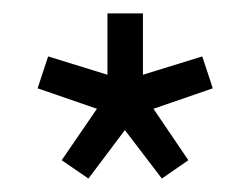

<svg xmlns="http://www.w3.org/2000/svg" viewBox="-20 -802 378 290"><path d="M113.6 -532.3 73.2 -560 126.4 -637.7 36.8 -668.6 52.7 -716.8 142.3 -689.1V-781.8H195.9V-689.1L285.5 -716.8L301.4 -668.6L211.8 -637.7L264.5 -560L224.5 -532.3L168.6 -605.5Z"/></svg>

Font: Spartan MB SemBd
Style: Regular
Weight: 600
Designer: Matt Bailey, Mirko Velimirovic
Foundry: Matt Bailey
Version: Version 1.005